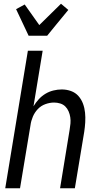

<svg xmlns="http://www.w3.org/2000/svg" viewBox="-20 -1006 540 1026"><path d="M133 -815 66 -957 112 -982 190 -872 306 -986 345 -953 280 -874 232 -815ZM8 0 129 -735H208L159 -438Q171 -458 187 -475.5Q203 -493 223 -505Q243 -517 265.5 -522.5Q288 -528 310 -528Q336 -528 359.5 -519.5Q383 -511 399 -493Q415 -475 423.5 -452Q432 -429 434.5 -404Q437 -379 435.5 -353Q434 -327 430 -301L380 0H301L352 -312Q355 -329 356.5 -346Q358 -363 355.5 -379.5Q353 -396 346.5 -411Q340 -426 329 -437Q318 -448 302 -453Q286 -458 269 -458Q246 -458 222.5 -449.5Q199 -441 182 -423Q165 -405 155.5 -382.5Q146 -360 143 -337L87 0Z"/></svg>

Font: Iosevka SS18
Style: Italic
Weight: 400
Italic angle: -9°
Monospace: yes
Designer: Belleve Invis
Foundry: Belleve Invis
Version: Version 25.1.1; ttfautohint (v1.8.4)